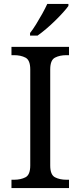

<svg xmlns="http://www.w3.org/2000/svg" viewBox="-20 -951 407 971"><path d="M38 0V-42H51Q85 -42 109 -54.5Q133 -67 133 -114V-600Q133 -647 109 -659.5Q85 -672 51 -672H38V-714H329V-672H316Q282 -672 258 -659.5Q234 -647 234 -600V-114Q234 -67 258 -54.5Q282 -42 316 -42H329V0ZM132 -784Q147 -803 163 -829Q179 -855 194 -882Q209 -909 219 -931H326V-921Q317 -908 299 -888Q281 -868 258.5 -846Q236 -824 213 -804.5Q190 -785 170 -771H132Z"/></svg>

Font: Noto Serif Toto
Style: Regular
Weight: 400
Designer: Monotype Design Team
Foundry: Monotype Imaging Inc.
Version: Version 2.001